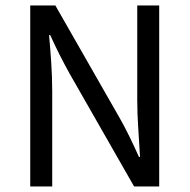

<svg xmlns="http://www.w3.org/2000/svg" viewBox="-20 -676 687 696"><path d="M89.6 0V-656.3H180.6L413.7 -248.4Q432.5 -215.4 450 -179.5Q467.4 -143.6 483.6 -107.3H487.6Q484.8 -158.4 481.1 -211.5Q477.5 -264.5 477.5 -315.4V-656.3H557.1V0H466.1L233 -407.9Q214.6 -440.9 196.3 -477Q178.1 -513.1 161.9 -549H157.9Q162.3 -499.9 165.8 -447.8Q169.3 -395.7 169.3 -343.2V0Z"/></svg>

Font: SourceSans3VF
Style: Regular
Weight: 200
Designer: Paul D. Hunt
Foundry: Adobe
Version: Version 3.052;hotconv 1.1.0;makeotfexe 2.6.0